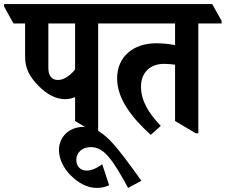

<svg xmlns="http://www.w3.org/2000/svg" viewBox="-76 -645 1106 941"><path d="M244 -159C261 -159 277 -163 292 -169V-52L392 8H405V-530H519V-543L473 -625H-56V-613L-10 -530H47V-367C47 -311 68 -269 114 -223C153 -184 196 -159 244 -159ZM161 -311V-530H292V-304C264 -271 235 -253 208 -253C178 -253 161 -274 161 -311Z M398 276C422 276 438 272 459 263L425 160C396 181 372 191 348 191C320 191 298 172 298 139C298 103 326 76 369 76C435 76 476 138 552 276L617 241C489 63 427 -23 332 -23C262 -23 213 27 213 90C213 137 237 181 271 215C306 250 350 276 398 276Z M663 16 712 -28C651 -92 615 -152 615 -220C615 -289 659 -332 728 -332C748 -332 767 -330 782 -328V-52L883 8H896V-530H1010V-543L964 -625H407V-613L453 -530H782V-424C756 -429 722 -433 690 -433C578 -433 498 -368 498 -261C498 -162 567 -71 663 16Z"/></svg>

Font: Noto Serif Devanagari Condensed
Style: Bold
Weight: 700
Width: 3
Designer: Universal Thirst, Indian Type Foundry and the Monotype Design Team
Foundry: Monotype Imaging Inc.
Version: Version 2.004